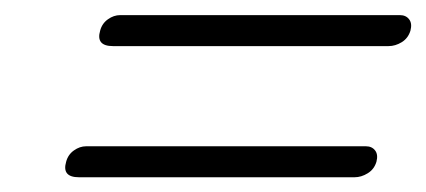

<svg xmlns="http://www.w3.org/2000/svg" viewBox="-20 -470 564 254"><path d="M112.5 -429.5Q115 -439 122.8 -444.5Q130.5 -450 139 -450H509Q517 -450 521.2 -444.5Q525.5 -439 523 -429.5Q520 -419.5 511.5 -414.2Q503 -409 494 -409H129.5Q106.5 -409 112.5 -429.5ZM67.5 -256Q70 -265.5 77.8 -271Q85.5 -276.5 94 -276.5H464Q472 -276.5 476.2 -271Q480.5 -265.5 478 -256Q475 -246 466.5 -240.8Q458 -235.5 449 -235.5H84.5Q61.5 -235.5 67.5 -256Z"/></svg>

Font: Fraunces 72pt S000
Style: Bold Italic
Weight: 700
Italic angle: -16°
Version: Version 1.000; ttfautohint (v1.8.3)